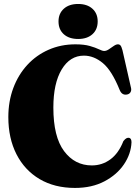

<svg xmlns="http://www.w3.org/2000/svg" viewBox="-20 -935 702 968"><path d="M643 -217.5Q640.5 -159 605 -106.5Q569.5 -54 506.5 -20.8Q443.5 12.5 358 12.5Q255 12.5 179.5 -32.2Q104 -77 63 -157.5Q22 -238 22 -344.5Q22 -424 47 -491Q72 -558 117.5 -607.5Q163 -657 225 -684.2Q287 -711.5 360 -711.5Q404 -711.5 432.8 -703.2Q461.5 -695 478.8 -686.5Q496 -678 505.5 -678Q516 -678 528.5 -686.2Q541 -694.5 553 -703Q565 -711.5 574.5 -711.5Q582.5 -711.5 587.5 -705.8Q592.5 -700 597.5 -681.5L640.5 -492Q643.5 -480 638.2 -470.5Q633 -461 620.5 -458.5Q595 -453.5 583.5 -481Q543.5 -580 498.2 -617.2Q453 -654.5 403 -654.5Q333 -654.5 291 -584.8Q249 -515 249 -392.5Q249 -245.5 303 -173.2Q357 -101 443 -101Q495 -101 536.5 -131.5Q578 -162 602 -223.5Q611 -235 618 -238.2Q625 -241.5 631.5 -240Q643 -237 643 -217.5ZM374 -738.5Q328.5 -738.5 301.8 -762.2Q275 -786 275 -827Q275 -867 301.8 -891Q328.5 -915 374 -915Q419.5 -915 446 -891Q472.5 -867 472.5 -827Q472.5 -786.5 446 -762.5Q419.5 -738.5 374 -738.5Z"/></svg>

Font: Fraunces 144pt S050 Black
Style: Regular
Weight: 900
Version: Version 1.000; ttfautohint (v1.8.3)